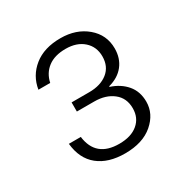

<svg xmlns="http://www.w3.org/2000/svg" viewBox="-97 -789 506 524"><g transform="rotate(-30 156.5 -527.5)"><path d="M36.1 -616.2Q42.5 -656.7 74.5 -682.4Q106.4 -708 158.2 -708Q207.5 -708 240.2 -680.4Q272.9 -652.8 272.9 -609.9Q272.9 -579.1 256.1 -557.6Q239.3 -536.1 208 -527.8V-525.9Q238.3 -516.1 256.6 -494.6Q274.9 -473.1 274.9 -440.9Q274.9 -402.8 242.7 -375Q210.4 -347.2 154.8 -347.2Q102.1 -347.2 70.6 -372.6Q39.1 -397.9 34.2 -446.8H71.8Q80.6 -377.9 153.8 -377.9Q191.4 -377.9 212.6 -395.8Q233.9 -413.6 233.9 -443.8Q233.9 -476.1 210.9 -494.1Q188 -512.2 151.9 -512.2H97.2V-541H152.8Q189 -541 210.9 -558.6Q232.9 -576.2 232.9 -607.9Q232.9 -638.2 211.9 -657Q190.9 -675.8 155.8 -675.8Q121.1 -675.8 100.1 -659.9Q79.1 -644 73.2 -616.2Z"/></g></svg>

Font: SVN-Poppins ExtraLight
Style: Regular
Weight: 200
Designer: Ninad Kale (Devanagari), Jonny Pinhorn (Latin)
Foundry: Indian Type Foundry
Version: Version 3.002 2017